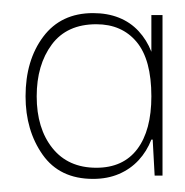

<svg xmlns="http://www.w3.org/2000/svg" viewBox="-20 -674 283 293"><path d="M122 -401Q71 -401 45 -438Q19 -475 19 -527Q19 -582 46 -618Q73 -654 122 -654Q144 -654 161.5 -647Q179 -640 191.5 -626.5Q204 -613 211 -595V-651H228V-406H216L213 -461H211Q204 -443 191.5 -429.5Q179 -416 161.5 -408.5Q144 -401 122 -401ZM127 -418Q168 -418 189.5 -446.5Q211 -475 211 -527Q211 -583 188.5 -610Q166 -637 127 -637Q82 -637 59 -606Q36 -575 36 -527Q36 -478 60 -448Q84 -418 127 -418Z"/></svg>

Font: Darker Grotesque Light Light
Style: Regular
Weight: 300
Version: Version 1.000;gftools[0.9.28]